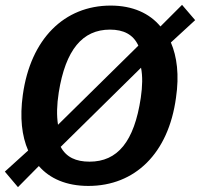

<svg xmlns="http://www.w3.org/2000/svg" viewBox="-27 -756 824 791"><path d="M47 15 133 -72C178 -20 247 10 337 10C529 10 667 -124 698 -353C712 -447 702 -523 677 -581L777 -673L723 -736L634 -647C589 -701 520 -733 429 -733C238 -733 99 -596 67 -365C54 -272 63 -195 89 -136L-7 -49ZM212 -242C206 -280 207 -324 215 -375C243 -551 313 -634 426 -634C482 -634 522 -614 543 -568ZM342 -90C286 -90 246 -108 223 -151L554 -477C561 -442 560 -401 553 -353C526 -172 457 -90 342 -90Z"/></svg>

Font: United Sans SemiBold
Style: Italic
Weight: 600
Italic angle: -8°
Designer: Pablo Impallari, Rodrigo Fuenzalida (Modified by Dan O. Williams)
Version: Version 1.000;PS 001.000;hotconv 1.0.88;makeotf.lib2.5.64775